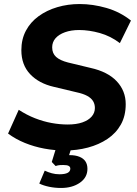

<svg xmlns="http://www.w3.org/2000/svg" viewBox="-20 -736 681 953"><path d="M302 11Q250 11 199.5 1.5Q149 -8 103.5 -26.5Q58 -45 20 -73L73 -191Q113 -165 154 -149Q195 -133 236 -125.5Q277 -118 316 -118Q359 -118 389 -128.5Q419 -139 435 -157.5Q451 -176 451 -200Q451 -219 442 -234Q433 -249 413 -260Q393 -271 360 -278L247 -305Q173 -322 129.5 -368Q86 -414 86 -487Q86 -541 108.5 -583.5Q131 -626 171.5 -655.5Q212 -685 264.5 -700.5Q317 -716 375 -716Q441 -716 508.5 -696.5Q576 -677 630 -634L575 -522Q529 -557 475.5 -572Q422 -587 373 -587Q333 -587 302.5 -576Q272 -565 255.5 -546Q239 -527 239 -501Q239 -471 258.5 -453.5Q278 -436 317 -426L429 -399Q515 -380 559.5 -332.5Q604 -285 604 -219Q604 -161 580 -118Q556 -75 513.5 -46.5Q471 -18 416.5 -3.5Q362 11 302 11ZM283 197Q252 197 223.5 191Q195 185 175 175L202 111Q219 119 237 124Q255 129 275 129Q302 129 315.5 122Q329 115 329 101Q329 92 321 87.5Q313 83 294 83Q286 83 277 83.5Q268 84 256 88L237 68L264 -20H340L316 56L280 42Q292 38 304 36Q316 34 326 34Q354 34 374 42Q394 50 404 65Q414 80 414 102Q414 145 376.5 171Q339 197 283 197Z"/></svg>

Font: Nunito Sans 12pt ExtraBold
Style: Italic
Weight: 800
Italic angle: -9°
Designer: Vernon Adams
Foundry: Vernon Adams
Version: Version 3.101;gftools[0.9.27]